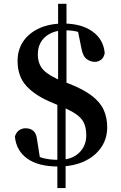

<svg xmlns="http://www.w3.org/2000/svg" viewBox="-20 -851 629 1000"><path d="M283 16.2Q179.6 16.2 122.1 -24.9Q64.6 -66 57.5 -140.1Q65.1 -163.1 80.3 -173.1Q95.5 -183 112.9 -183Q138.1 -183 153.8 -169.4Q169.4 -155.8 173.4 -121.5L190.4 -13.5L123.7 -65.2Q163.6 -40 198.7 -29.2Q233.9 -18.5 287.2 -18.5Q353.5 -18.5 391.4 -54.6Q429.3 -90.8 429.3 -145.4Q429.3 -184.8 417.2 -210.7Q405 -236.6 375.6 -256.8Q346.2 -277 293.4 -298.6L255.6 -314.6Q165.6 -351.2 118.6 -401.9Q71.5 -452.5 71.5 -533.7Q71.5 -591.5 100.9 -635.1Q130.4 -678.8 184.2 -703.5Q238.1 -728.3 310.9 -728.3Q403.4 -728.3 461.2 -687.4Q518.9 -646.4 525.4 -574.7Q521.2 -551.2 506.6 -540Q492 -528.9 473.8 -528.9Q451.8 -528.9 431.8 -543Q411.8 -557.1 404 -599.6L382.7 -704.5L456.5 -651.2Q417.1 -676.8 386.8 -685Q356.6 -693.1 319.6 -693.1Q255.5 -693.1 216.3 -659.4Q177.1 -625.6 177.1 -568.1Q177.1 -515.8 207.6 -485.2Q238.2 -454.5 305 -428.2L337.4 -416Q413.8 -386.3 457.5 -352.9Q501.3 -319.6 519.8 -279.3Q538.3 -239 538.3 -187.8Q538.3 -127.6 505.8 -81.4Q473.3 -35.1 416.2 -9.5Q359 16.2 283 16.2ZM278.7 128.4V-359.1H321.7V128.4ZM282.6 -359.1V-831.2H326.3V-359.1Z"/></svg>

Font: Noto Serif SC
Style: Regular
Weight: 200
Designer: Ryoko NISHIZUKA 西塚涼子 (kana & ideographs); Frank Grießhammer (Latin, Greek & Cyrillic); Wenlong ZHANG 张文龙 (bopomofo); San
Foundry: Adobe
Version: Version 2.001;hotconv 1.1.0;makeotfexe 2.6.0